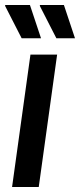

<svg xmlns="http://www.w3.org/2000/svg" viewBox="-20 -743 318 763"><path d="M28 0 101 -526H207L134 0ZM66 -591 0 -720 1 -723H99L143 -591ZM204 -591 138 -720 139 -723H234L278 -591Z"/></svg>

Font: Archivo Narrow SemiBold
Style: Italic
Weight: 600
Italic angle: -8°
Designer: Hector Gatti
Foundry: Omnibus-Type
Version: Version 3.002